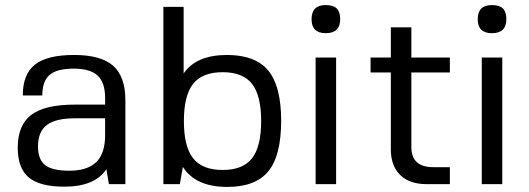

<svg xmlns="http://www.w3.org/2000/svg" viewBox="-20 -727 2089 758"><path d="M410 0 400 -59Q354 10 234 10Q137 10 93.5 -26.5Q50 -63 50 -144Q50 -233 103.5 -273.5Q157 -314 275 -314H395V-340Q395 -401 365.5 -428.5Q336 -456 271 -456Q204 -456 175.5 -431Q147 -406 147 -350H70Q70 -434 118 -472Q166 -510 273 -510Q378 -510 426.5 -467.5Q475 -425 475 -331V0ZM395 -260H277Q200 -260 165 -233.5Q130 -207 130 -149Q130 -97 158.5 -75Q187 -53 253 -53Q325 -53 360 -87Q395 -121 395 -194Z M877 11Q752 11 702 -68L690 0H625V-700H705V-437Q755 -510 876 -510Q988 -510 1039 -448.5Q1090 -387 1090 -250Q1090 -113 1039.5 -51Q989 11 877 11ZM742.5 -102Q779 -56 859 -56Q939 -56 975 -102Q1011 -148 1011 -249Q1011 -350 975 -396Q939 -442 859 -442Q779 -442 742.5 -396Q706 -350 706 -249Q706 -148 742.5 -102Z M1307 0H1226V-500H1307ZM1266 -707Q1296 -707 1309.5 -693.5Q1323 -680 1323 -651Q1323 -596 1266 -596Q1210 -596 1210 -651Q1210 -707 1266 -707Z M1604 -146Q1604 -67 1691 -67H1756V0H1665Q1596 0 1559.5 -36.5Q1523 -73 1523 -137V-441H1443V-500H1523V-619H1604V-500H1756V-441H1604Z M1963 0H1882V-500H1963ZM1922 -707Q1952 -707 1965.5 -693.5Q1979 -680 1979 -651Q1979 -596 1922 -596Q1866 -596 1866 -651Q1866 -707 1922 -707Z"/></svg>

Font: Fivo Sans
Style: Regular
Weight: 400
Designer: Alexander Slobzheninov
Foundry: Alexander Slobzheninov
Version: 1.0